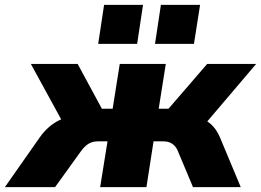

<svg xmlns="http://www.w3.org/2000/svg" viewBox="-64 -764 1066 784"><path d="M-44 0 99 -204Q116 -228 137 -246Q158 -264 183 -275.5Q208 -287 236 -290L208 -236L62 -503H253L352 -320H396L425 -503H613L584 -320H624L782 -503H982L755 -236L727 -287Q755 -284 775.5 -272.5Q796 -261 810.5 -243Q825 -225 835 -201L919 0H724L664 -143Q658 -159 649 -168.5Q640 -178 628.5 -182.5Q617 -187 601 -187H563L534 0H345L375 -187H337Q322 -187 309.5 -182.5Q297 -178 286 -168.5Q275 -159 264 -143L161 0ZM569 -585 593 -744H753L728 -585ZM337 -585 361 -744H520L496 -585Z"/></svg>

Font: Nunito Sans 8pt Black
Style: Italic
Weight: 900
Italic angle: -9°
Version: Version 3.101;gftools[0.9.27]